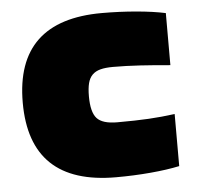

<svg xmlns="http://www.w3.org/2000/svg" viewBox="-45 -595 672 650"><g transform="rotate(-5 291.0 -270.0)"><path d="M324 9Q31 9 31 -270Q31 -549 324 -549Q384 -549 441 -544Q498 -539 540 -530V-353Q486 -358 438 -361Q390 -364 346 -364Q320 -364 303 -359.5Q286 -355 275.5 -344.5Q265 -334 260.5 -316.5Q256 -299 256 -272Q256 -218 275 -197Q294 -176 344 -176Q407 -176 451 -178.5Q495 -181 540 -187V-10Q498 -1 441 4Q384 9 324 9Z"/></g></svg>

Font: Encode Sans Wide
Style: Black
Weight: 900
Designer: Pablo Impallari, Andres Torresi
Foundry: Pablo Impallari, Andres Torresi
Version: Version 1.000; ttfautohint (v1.00) -l 8 -r 50 -G 200 -x 14 -